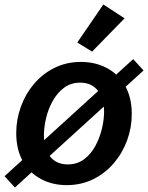

<svg xmlns="http://www.w3.org/2000/svg" viewBox="-38 -817 663 860"><path d="M260.7 12.2Q196.8 12.2 145.5 -15.1Q94.2 -42.5 64.5 -94.7Q34.7 -147 34.7 -221.2Q34.7 -281.2 55.2 -338.4Q75.7 -395.5 114 -440.9Q152.3 -486.3 205.8 -512.9Q259.3 -539.6 324.7 -539.6Q389.6 -539.6 441.2 -512Q492.7 -484.4 522.5 -432.4Q552.2 -380.4 552.2 -306.2Q552.2 -245.6 531.5 -188.7Q510.7 -131.8 472.2 -86.4Q433.6 -41 379.9 -14.4Q326.2 12.2 260.7 12.2ZM265.1 -80.6Q308.1 -80.6 339.1 -104Q370.1 -127.4 389.6 -164.1Q409.2 -200.7 418.7 -241.2Q428.2 -281.7 428.2 -315.9Q428.2 -376 400.1 -411.4Q372.1 -446.8 321.3 -446.8Q278.8 -446.8 248 -423.3Q217.3 -399.9 197.3 -363.3Q177.2 -326.7 168 -286.1Q158.7 -245.6 158.7 -211.4Q158.7 -151.4 186.5 -116Q214.4 -80.6 265.1 -80.6ZM28.8 22.9 -17.6 -27.8 558.6 -552.2 605 -501.5ZM374.5 -585.9 308.1 -626.5 424.8 -796.9 520 -734.9Z"/></svg>

Font: Schibsted Grotesk SemiBold
Style: Italic
Weight: 600
Italic angle: -12°
Designer: Bakken & Baeck AS, Henrik Kongsvoll
Foundry: Schibsted ASA
Version: Version 1.100;gftools[0.9.25]